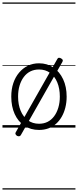

<svg xmlns="http://www.w3.org/2000/svg" viewBox="-20 -1030 629 1550"><path d="M295 19Q227 19 176.5 -15Q126 -49 98.5 -109.5Q71 -170 71 -250Q71 -310 87.5 -359Q104 -408 134.5 -444Q165 -480 205.5 -499.5Q246 -519 295 -519Q361 -519 411 -485Q461 -451 489.5 -390.5Q518 -330 518 -250Q518 -203 507.5 -161.5Q497 -120 478 -87Q459 -54 432 -30Q405 -6 370.5 6.5Q336 19 295 19ZM295 -31Q334 -31 364.5 -46.5Q395 -62 417 -91.5Q439 -121 451 -161.5Q463 -202 463 -250Q463 -315 442.5 -364.5Q422 -414 384.5 -441.5Q347 -469 295 -469Q256 -469 225 -453.5Q194 -438 172 -408.5Q150 -379 138 -339Q126 -299 126 -250Q126 -186 146.5 -136.5Q167 -87 205 -59Q243 -31 295 -31ZM148 61Q143 69 135 70Q127 71 118 67Q109 61 105.5 53.5Q102 46 107 38L443 -554Q447 -563 456 -563.5Q465 -564 474 -558Q483 -553 486 -546.5Q489 -540 484 -531ZM0 490H589V500H0ZM0 -20H589V0H0ZM0 -505H589V-500H0ZM0 -1010H589V-1000H0Z"/></svg>

Font: Playwrite NG Modern Guides
Style: Regular
Weight: 400
Designer: Veronika Burian, José Scaglione
Foundry: TypeTogether
Version: Version 1.003